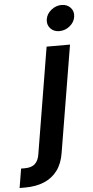

<svg xmlns="http://www.w3.org/2000/svg" viewBox="-164 -793 500 1033"><g transform="rotate(-5 86.0 -276.5)"><path d="M109.9 -541H236.3L140.6 35.2Q131.8 91.8 104 129.4Q76.2 167 32 185.5Q-12.2 204.1 -71.3 204.1H-101.1L-84 100.6H-63.5Q-27.8 100.6 -9 83.5Q9.8 66.4 15.1 31.7ZM186 -618.2Q155.3 -618.2 137.2 -638.4Q119.1 -658.7 123.5 -687.5Q128.4 -716.8 153.6 -737.1Q178.7 -757.3 209 -757.3Q239.7 -757.3 258.1 -737.1Q276.4 -716.8 271.5 -687.5Q267.1 -658.7 241.9 -638.4Q216.8 -618.2 186 -618.2Z"/></g></svg>

Font: Inter 17pt SemiBold
Style: Italic
Weight: 600
Italic angle: -9.3988°
Version: Version 4.001;git-66647c0bb